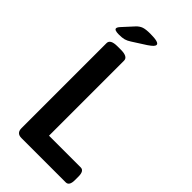

<svg xmlns="http://www.w3.org/2000/svg" viewBox="-266 -944 1015 1015"><g transform="rotate(45 242.0 -436.0)"><path d="M97 -751Q63 -751 63 -764Q63 -772 75 -785L129 -844Q144 -860 161 -866Q178 -872 212 -872Q277 -872 277 -854Q277 -847 269.5 -839Q262 -831 243 -818L168 -770Q151 -759 136.5 -755Q122 -751 97 -751ZM120 0Q83 0 83 -37V-673Q83 -702 136 -702H161Q214 -702 214 -673V-112H451Q477 -112 477 -69V-43Q477 0 451 0Z"/></g></svg>

Font: Asap SemiBold
Style: Regular
Weight: 600
Designer: Pablo Cosgaya
Foundry: Omnibus-Type
Version: Version 3.001; ttfautohint (v1.8.3)